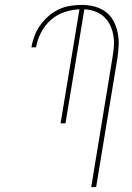

<svg xmlns="http://www.w3.org/2000/svg" viewBox="-20 -763 540 783"><path d="M372 0H352L439 -530Q443 -553 444.5 -575.5Q446 -598 442 -620Q438 -642 428.5 -661.5Q419 -681 403.5 -695Q388 -709 367.5 -716.5Q347 -724 324 -725L247 -260H227L304 -725Q274 -724 242.5 -713.5Q211 -703 186.5 -681Q162 -659 147 -629.5Q132 -600 127 -570H108Q112 -593 120.5 -616Q129 -639 143.5 -659.5Q158 -680 177.5 -697Q197 -714 219 -724.5Q241 -735 265.5 -739Q290 -743 313 -743Q340 -743 365 -736.5Q390 -730 410 -715.5Q430 -701 442 -679Q454 -657 459.5 -632Q465 -607 464 -580.5Q463 -554 459 -527Z"/></svg>

Font: Iosevka Term Curly Thin
Style: Italic
Weight: 100
Italic angle: -9°
Designer: Belleve Invis
Foundry: Belleve Invis
Version: Version 32.3.0